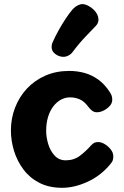

<svg xmlns="http://www.w3.org/2000/svg" viewBox="-20 -891 592 915"><path d="M276 4Q214 4 168 -19.5Q122 -43 92 -83Q62 -123 47 -171.5Q32 -220 32 -270Q32 -327 52 -378.5Q72 -430 108.5 -469Q145 -508 196 -530.5Q247 -553 310 -553Q348 -553 382.5 -543.5Q417 -534 448 -512Q479 -490 504 -451Q510 -442 512.5 -433.5Q515 -425 515 -416Q515 -399 502.5 -385.5Q490 -372 473.5 -364Q457 -356 442 -356Q429 -356 419.5 -363Q410 -370 400 -383Q382 -408 360 -417.5Q338 -427 314 -427Q291 -427 270.5 -416Q250 -405 234 -384Q218 -363 209 -333.5Q200 -304 200 -267Q200 -238 209.5 -205.5Q219 -173 240 -150Q261 -127 293 -127Q332 -127 360 -148Q388 -169 413 -197Q422 -207 429.5 -210.5Q437 -214 448 -214Q463 -214 479.5 -204Q496 -194 508 -178.5Q520 -163 520 -146Q520 -139 518 -129.5Q516 -120 506 -109Q461 -54 398 -25Q335 4 276 4ZM326 -643Q315 -628 295.5 -622Q276 -616 252 -628Q230 -641 227 -658Q224 -675 231 -690Q242 -715 258.5 -745Q275 -775 293 -802Q311 -829 324 -844Q341 -864 362.5 -870Q384 -876 413 -856Q441 -836 447.5 -811Q454 -786 437 -768Q424 -754 391 -720Q358 -686 326 -643Z"/></svg>

Font: Playpen Sans
Style: Bold
Weight: 700
Designer: Laura Meseguer, Veronika Burian, José Scaglione
Foundry: TypeTogether
Version: Version 1.001